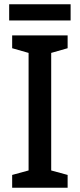

<svg xmlns="http://www.w3.org/2000/svg" viewBox="-20 -880 375 900"><path d="M311 -860H23V-784H311ZM297 0V-60L220 -81V-632L297 -654V-714H37V-654L114 -632V-81L37 -60V0Z"/></svg>

Font: Noto Sans Myanmar UI SemiCondensed Medium
Style: Regular
Weight: 500
Width: 4
Designer: Monotype Design Team
Foundry: Monotype Imaging Inc.
Version: Version 2.103